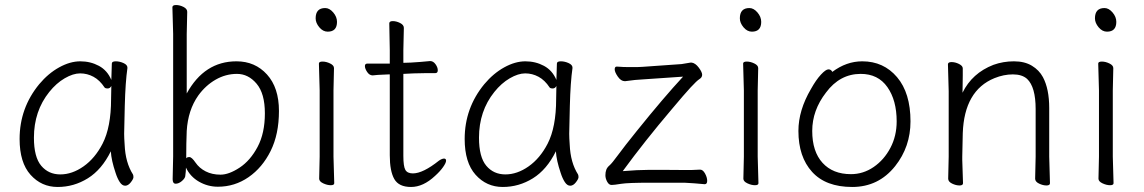

<svg xmlns="http://www.w3.org/2000/svg" viewBox="-20 -728 4552 764"><path d="M509 -34Q511 -30 511 -23Q511 -16 500.5 -2.5Q490 11 478 11Q466 11 456.5 -3.5Q447 -18 440 -40Q423 -90 421 -126Q385 -53 329.5 -18.5Q274 16 209.5 16Q145 16 101.5 -32.5Q58 -81 58 -175Q58 -298 136 -393Q172 -436 215.5 -460Q259 -484 299.5 -484Q340 -484 373.5 -466Q407 -448 423 -410Q425 -456 425 -475Q425 -484 440.5 -484Q456 -484 471.5 -477Q487 -470 487 -459V-457Q479 -402 476.5 -306.5Q474 -211 474 -195.5Q474 -180 476 -152Q479 -81 509 -34ZM388 -156Q422 -222 422 -334Q422 -361 423 -386Q418 -376 408.5 -376Q399 -376 396 -380Q377 -409 352 -422.5Q327 -436 299 -436Q271 -436 237.5 -416.5Q204 -397 176 -362Q115 -286 115 -180Q115 -103 144 -68.5Q173 -34 220 -34Q267 -34 312.5 -66Q358 -98 388 -156Z M847 15Q807 15 772 -5Q737 -25 720 -61Q720 -47 717 -26Q715 -17 703 -7Q691 3 679 3Q667 3 667 -15L669 -106V-593L666 -699Q666 -708 680.5 -708Q695 -708 710 -700.5Q725 -693 725 -681L723 -592V-356Q793 -484 921 -484Q995 -484 1042.5 -431.5Q1090 -379 1090 -286.5Q1090 -194 1057 -127.5Q1024 -61 969 -23Q914 15 847 15ZM721 -98Q724 -103 733.5 -103Q743 -103 758 -81Q773 -59 798.5 -46Q824 -33 857.5 -33Q891 -33 933.5 -61Q976 -89 1005 -143.5Q1034 -198 1034 -277Q1034 -356 1001 -395Q968 -434 923 -434Q878 -434 838 -411Q798 -388 769 -348Q728 -290 723 -207Q721 -159 721 -98Z M1310 1Q1310 9 1296 9Q1282 9 1266 1.5Q1250 -6 1250 -17L1252 -105V-368L1249 -475Q1249 -483 1263.5 -483Q1278 -483 1293.5 -475.5Q1309 -468 1309 -457L1307 -368V-105ZM1284 -602Q1265 -602 1250.5 -619.5Q1236 -637 1236 -655Q1236 -696 1274 -696Q1291 -696 1306 -678.5Q1321 -661 1321 -641Q1321 -602 1284 -602Z M1711 -28Q1664 16 1615.5 16Q1567 16 1549 -15.5Q1531 -47 1531 -110V-432H1527Q1505 -431 1484 -430L1463 -428Q1450 -428 1441 -441.5Q1432 -455 1432 -465Q1432 -475 1442 -475H1531V-528L1529 -635Q1529 -644 1543 -644Q1557 -644 1572 -636.5Q1587 -629 1587 -617L1585 -528V-478L1615 -479Q1651 -481 1691 -485H1692Q1704 -485 1713 -472.5Q1722 -460 1722 -448.5Q1722 -437 1712 -437H1674Q1646 -437 1626 -436L1585 -434V-108Q1585 -66 1593 -52Q1601 -38 1623 -38Q1663 -38 1727 -89Q1739 -97 1747 -97Q1755 -97 1755 -88.5Q1755 -80 1743 -63Q1731 -46 1711 -28Z M2280 -34Q2282 -30 2282 -23Q2282 -16 2271.5 -2.5Q2261 11 2249 11Q2237 11 2227.5 -3.5Q2218 -18 2211 -40Q2194 -90 2192 -126Q2156 -53 2100.5 -18.5Q2045 16 1980.5 16Q1916 16 1872.5 -32.5Q1829 -81 1829 -175Q1829 -298 1907 -393Q1943 -436 1986.5 -460Q2030 -484 2070.5 -484Q2111 -484 2144.5 -466Q2178 -448 2194 -410Q2196 -456 2196 -475Q2196 -484 2211.5 -484Q2227 -484 2242.5 -477Q2258 -470 2258 -459V-457Q2250 -402 2247.5 -306.5Q2245 -211 2245 -195.5Q2245 -180 2247 -152Q2250 -81 2280 -34ZM2159 -156Q2193 -222 2193 -334Q2193 -361 2194 -386Q2189 -376 2179.5 -376Q2170 -376 2167 -380Q2148 -409 2123 -422.5Q2098 -436 2070 -436Q2042 -436 2008.5 -416.5Q1975 -397 1947 -362Q1886 -286 1886 -180Q1886 -103 1915 -68.5Q1944 -34 1991 -34Q2038 -34 2083.5 -66Q2129 -98 2159 -156Z M2784 5Q2743 1 2703 -1H2568Q2478 -1 2451 3.5Q2424 8 2413.5 8Q2403 8 2396 -5Q2389 -18 2389 -30.5Q2389 -43 2392.5 -52.5Q2396 -62 2405.5 -70Q2415 -78 2439.5 -111.5Q2464 -145 2514 -207Q2621 -340 2698 -423L2537 -412Q2510 -411 2468 -405H2466Q2451 -405 2438.5 -423Q2426 -441 2426 -452Q2426 -463 2434 -463H2435Q2461 -461 2482 -461H2514Q2526 -461 2536 -462L2692 -473L2728 -479H2732Q2747 -477 2760.5 -459Q2774 -441 2774 -430.5Q2774 -420 2763.5 -413.5Q2753 -407 2728 -380Q2703 -353 2652 -292Q2545 -166 2458 -47Q2518 -52 2558 -52H2637Q2677 -52 2705 -51.5Q2733 -51 2765 -53H2766Q2777 -53 2785.5 -37.5Q2794 -22 2794 -8.5Q2794 5 2784 5Z M2998 1Q2998 9 2984 9Q2970 9 2954 1.5Q2938 -6 2938 -17L2940 -105V-368L2937 -475Q2937 -483 2951.5 -483Q2966 -483 2981.5 -475.5Q2997 -468 2997 -457L2995 -368V-105ZM2972 -602Q2953 -602 2938.5 -619.5Q2924 -637 2924 -655Q2924 -696 2962 -696Q2979 -696 2994 -678.5Q3009 -661 3009 -641Q3009 -602 2972 -602Z M3542 -67Q3476 16 3371 16Q3266 16 3211.5 -44Q3157 -104 3157 -207Q3157 -289 3207 -374Q3227 -410 3246.5 -431Q3266 -452 3276.5 -452Q3287 -452 3292 -442Q3348 -484 3411 -484Q3496 -484 3549.5 -421Q3603 -358 3603 -245Q3603 -144 3542 -67ZM3366 -35Q3415 -35 3456.5 -63.5Q3498 -92 3523 -139.5Q3548 -187 3548 -245Q3548 -329 3511 -381.5Q3474 -434 3405 -434Q3322 -434 3267 -360Q3212 -289 3212 -207Q3212 -125 3253 -80Q3294 -35 3366 -35Z M3812 1Q3812 10 3798 10Q3784 10 3768.5 2.5Q3753 -5 3753 -17L3755 -105V-365L3752 -472Q3752 -481 3766.5 -481Q3781 -481 3796 -473.5Q3811 -466 3811 -456V-428Q3811 -411 3810.5 -392Q3810 -373 3810 -359Q3848 -437 3933 -470Q3972 -484 4014.5 -484Q4057 -484 4086 -466.5Q4115 -449 4130 -421Q4155 -374 4155 -298V-105L4158 1Q4158 10 4144 10Q4130 10 4114.5 2.5Q4099 -5 4099 -17L4101 -105V-294Q4101 -382 4067 -414Q4047 -432 4010.5 -432Q3974 -432 3937 -417Q3817 -368 3811 -198Q3810 -149 3809 -105V-91Q3809 -91 3812 1Z M4411 1Q4411 9 4397 9Q4383 9 4367 1.5Q4351 -6 4351 -17L4353 -105V-368L4350 -475Q4350 -483 4364.5 -483Q4379 -483 4394.5 -475.5Q4410 -468 4410 -457L4408 -368V-105ZM4385 -602Q4366 -602 4351.5 -619.5Q4337 -637 4337 -655Q4337 -696 4375 -696Q4392 -696 4407 -678.5Q4422 -661 4422 -641Q4422 -602 4385 -602Z"/></svg>

Font: LXGW WenKai TC Light
Style: Regular
Weight: 300
Designer: LXGW / Fontworks Inc.
Foundry: LXGW / Fontworks Inc.
Version: Version 1.330